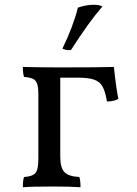

<svg xmlns="http://www.w3.org/2000/svg" viewBox="-20 -783 576 806"><path d="M477 -368Q458 -357 429 -357Q422 -399 410.5 -419.5Q399 -440 375.5 -448.5Q352 -457 307 -457H233V-125Q233 -78 251 -60Q269 -42 313 -40Q318 -26 318 3Q276 0 202 0Q114 0 76 3Q76 -28 81 -40Q116 -42 128.5 -56.5Q141 -71 141 -114V-387Q141 -416 136 -431Q131 -446 118.5 -452Q106 -458 81 -460Q76 -474 76 -502Q156 -500 232 -500Q398 -500 458 -502Q469 -402 477 -368ZM242 -579Q287 -671 307 -751Q342 -763 374 -763Q396 -763 410 -756Q352 -689 278 -573Q257 -571 242 -579Z"/></svg>

Font: Vollkorn SC
Style: Regular
Weight: 400
Designer: Friedrich Althausen
Foundry: Friedrich Althausen
Version: Version 4.015